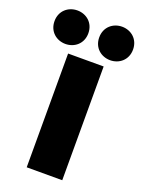

<svg xmlns="http://www.w3.org/2000/svg" viewBox="-269 -1046 853 1142"><g transform="rotate(20 157.5 -475.0)"><path d="M51 -705V15H276V-705ZM299 -753C356 -753 406 -793 406 -859C406 -925 356 -965 299 -965C242 -965 192 -925 192 -859C192 -793 242 -753 299 -753ZM16 -753C73 -753 123 -793 123 -859C123 -925 73 -965 16 -965C-41 -965 -91 -925 -91 -859C-91 -793 -41 -753 16 -753Z"/></g></svg>

Font: Repo ExtraBlack
Style: Regular
Weight: 400
Designer: Stefan Peev
Foundry: Context Ltd
Version: Version 001.502